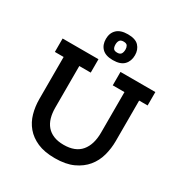

<svg xmlns="http://www.w3.org/2000/svg" viewBox="-200 -1021 1118 1178"><g transform="rotate(30 359.0 -431.5)"><path d="M628 -555V-268Q628 -216 614.5 -166Q601 -116 569 -77Q537 -38 485 -14Q433 10 356 10Q282 10 232 -12Q182 -34 151 -71Q120 -108 106.5 -156Q93 -204 93 -257V-555H31V-650H285V-555H204V-260Q204 -221 213 -189.5Q222 -158 241 -135.5Q260 -113 290 -100.5Q320 -88 362 -88Q444 -88 484 -135.5Q524 -183 524 -268V-555H441V-650H688V-555ZM467 -783Q467 -741 442 -715Q417 -689 363 -689Q312 -689 287 -714Q262 -739 262 -781Q262 -823 288 -848Q314 -873 366 -873Q420 -873 443.5 -847.5Q467 -822 467 -783ZM399 -785Q399 -799 392.5 -810Q386 -821 365 -821Q345 -821 337.5 -809.5Q330 -798 330 -781Q330 -762 337 -752Q344 -742 364 -742Q384 -742 391.5 -753.5Q399 -765 399 -785Z"/></g></svg>

Font: Zilla Slab SemiBold
Style: Regular
Weight: 600
Designer: Typotheque.com
Foundry: Typotheque type foundry
Version: Version 1.1; 2017